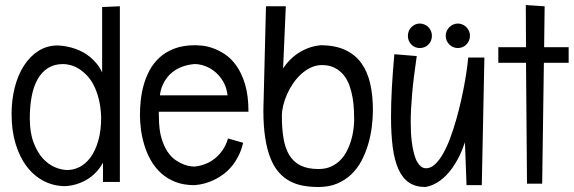

<svg xmlns="http://www.w3.org/2000/svg" viewBox="-20 -730 2274 761"><path d="M455.1 -705.1V-8.8H388.2V-85Q378.4 -67.4 366.9 -54.2Q355.5 -41 343.3 -31.2Q331.1 -21.5 318.6 -14.9Q306.2 -8.3 294.4 -3.9Q267.6 6.3 238.8 7.8Q193.4 7.8 154.3 -12.2Q115.2 -32.2 86.7 -69.3Q58.1 -106.4 42 -159.4Q25.9 -212.4 25.9 -277.8Q25.9 -333.5 38.3 -382.8Q50.8 -432.1 74.5 -469.2Q98.1 -506.3 132.1 -528.1Q166 -549.8 209 -549.8Q245.1 -548.3 278.3 -536.6Q292.5 -531.7 307.4 -523.9Q322.3 -516.1 336.4 -504.6Q350.6 -493.2 363 -478Q375.5 -462.9 384.8 -442.9V-702.1ZM380.9 -266.1Q379.4 -306.6 371.3 -338.1Q363.3 -369.6 351.1 -393.1Q338.9 -416.5 323.2 -432.4Q307.6 -448.2 291.5 -458Q275.4 -467.8 259.3 -471.9Q243.2 -476.1 230 -476.1Q195.3 -476.1 170.4 -460.4Q145.5 -444.8 129.4 -416.5Q113.3 -388.2 105.7 -348.6Q98.1 -309.1 98.1 -261.2Q98.1 -204.6 113 -165.3Q127.9 -126 150.1 -101.8Q172.4 -77.6 198.5 -66.9Q224.6 -56.2 247.1 -56.2Q271.5 -56.2 295.4 -68.1Q319.3 -80.1 338.4 -105.7Q357.4 -131.3 369.1 -170.9Q380.9 -210.4 380.9 -266.1Z M609.9 -287.1Q608.9 -281.7 609.4 -276.6Q609.9 -271.5 609.9 -266.1Q609.9 -217.3 619.6 -183.8Q629.4 -150.4 644.3 -128.4Q659.2 -106.4 677 -94.7Q694.8 -83 710.4 -77.4Q726.1 -71.8 737.3 -70.8Q748.5 -69.8 751 -69.8Q750.5 -69.8 757.8 -70.6Q765.1 -71.3 777.1 -74.5Q789.1 -77.6 804.2 -84.5Q819.3 -91.3 834.2 -103.8Q849.1 -116.2 862.3 -135Q875.5 -153.8 883.8 -181.2L943.8 -164.1Q936.5 -133.8 924.3 -110.4Q912.1 -86.9 897.2 -69.3Q882.3 -51.8 865.5 -39.3Q848.6 -26.9 832.5 -19Q794.4 0.5 751 3.9Q708 3.9 675 -9Q642.1 -22 618.2 -43.9Q594.2 -65.9 578.1 -94.2Q562 -122.6 552.5 -153.6Q543 -184.6 538.8 -215.6Q534.7 -246.6 534.7 -273.9Q534.7 -299.3 537.6 -329.6Q540.5 -359.9 548.8 -390.6Q557.1 -421.4 572.3 -450.2Q587.4 -479 611.8 -501.5Q636.2 -523.9 671.1 -537.4Q706.1 -550.8 753.9 -550.8Q762.2 -550.8 781 -549.1Q799.8 -547.4 823.2 -539.3Q846.7 -531.2 871.6 -514.9Q896.5 -498.5 917.2 -469.2Q938 -439.9 951.4 -395.5Q964.8 -351.1 964.8 -287.1ZM751 -476.1Q717.3 -473.6 689 -460Q676.8 -454.1 664.8 -445.1Q652.8 -436 642.6 -423.1Q632.3 -410.2 624.5 -392.6Q616.7 -375 613.8 -352.1H881.8Q878.9 -380.9 866.2 -403.8Q853.5 -426.8 835.2 -442.9Q816.9 -459 794.7 -467.5Q772.5 -476.1 751 -476.1Z M1458 -293.9Q1458 -261.7 1453.6 -226.8Q1449.2 -191.9 1439.2 -158Q1429.2 -124 1413.1 -93.3Q1397 -62.5 1372.8 -39.3Q1348.6 -16.1 1316.4 -2.4Q1284.2 11.2 1242.2 11.2Q1210.4 11.2 1181.9 6.1Q1153.3 1 1128.9 -12Q1104.5 -24.9 1085.2 -46.9Q1065.9 -68.8 1052.2 -102.5Q1038.6 -136.2 1031.2 -183.3Q1023.9 -230.5 1023.9 -293L1034.2 -705.1H1112.8L1102.1 -459Q1113.8 -476.6 1126.5 -489.7Q1139.2 -502.9 1152.1 -512.5Q1165 -522 1177.7 -528.6Q1190.4 -535.2 1201.7 -539.6Q1228.5 -549.3 1254.9 -550.8Q1311 -549.8 1349.9 -531.2Q1388.7 -512.7 1412.6 -479.2Q1436.5 -445.8 1447.3 -398.7Q1458 -351.6 1458 -293.9ZM1383.8 -252Q1383.8 -270.5 1382.8 -293.9Q1381.8 -317.4 1377.7 -342Q1373.5 -366.7 1365.5 -389.9Q1357.4 -413.1 1343 -431.4Q1328.6 -449.7 1307.1 -460.9Q1285.6 -472.2 1254.9 -472.2Q1231.9 -471.7 1211.4 -461.9Q1190.9 -452.1 1173.3 -436Q1155.8 -419.9 1141.6 -399.2Q1127.4 -378.4 1117.7 -356.2Q1107.9 -334 1102.5 -311.8Q1097.2 -289.6 1097.2 -270Q1097.2 -220.2 1103.8 -181.2Q1110.4 -142.1 1126.7 -115.2Q1143.1 -88.4 1171.1 -74.2Q1199.2 -60.1 1242.2 -60.1Q1270 -60.1 1291 -69.3Q1312 -78.6 1327.6 -94Q1343.3 -109.4 1353.8 -129.4Q1364.3 -149.4 1370.8 -170.7Q1377.4 -191.9 1380.4 -213.1Q1383.3 -234.4 1383.8 -252Z M1899.9 -502 1889.6 3.9H1829.1L1822.8 -166Q1812 -133.8 1799.6 -109.1Q1787.1 -84.5 1774.2 -66.2Q1761.2 -47.9 1748.3 -34.9Q1735.4 -22 1723.1 -13.2Q1694.8 6.8 1666 11.2Q1627.4 11.2 1601.3 -6.3Q1575.2 -23.9 1559.3 -59.1Q1543.5 -94.2 1536.6 -146.5Q1529.8 -198.7 1529.8 -268.1Q1529.8 -321.3 1533.2 -382.6Q1536.6 -443.8 1543 -515.1L1631.8 -507.8Q1619.1 -422.4 1613.5 -358.4Q1607.9 -294.4 1607.9 -247.1Q1607.9 -201.7 1611.8 -170.2Q1615.7 -138.7 1621.6 -118.4Q1627.4 -98.1 1634.5 -86.9Q1641.6 -75.7 1648.4 -70.3Q1655.3 -64.9 1660.9 -64Q1666.5 -63 1668.9 -63Q1687.5 -63 1704.6 -79.1Q1721.7 -95.2 1736.8 -122.1Q1752 -148.9 1764.9 -184.1Q1777.8 -219.2 1788.6 -257.1Q1799.3 -294.9 1807.9 -333.3Q1816.4 -371.6 1822.3 -404.8Q1828.1 -438 1831.5 -463.6Q1835 -489.3 1835.9 -502ZM1842.8 -588.4Q1842.8 -578.1 1838.9 -569.1Q1835 -560.1 1828.4 -553.5Q1821.8 -546.9 1813.2 -543.2Q1804.7 -539.6 1794.9 -539.6Q1785.2 -539.6 1776.4 -543.2Q1767.6 -546.9 1761 -553.5Q1754.4 -560.1 1750.5 -569.1Q1746.6 -578.1 1746.6 -588.4Q1746.6 -598.1 1750.5 -606.9Q1754.4 -615.7 1761 -622.3Q1767.6 -628.9 1776.4 -632.8Q1785.2 -636.7 1794.9 -636.7Q1804.7 -636.7 1813.2 -632.8Q1821.8 -628.9 1828.4 -622.3Q1835 -615.7 1838.9 -606.9Q1842.8 -598.1 1842.8 -588.4ZM1691.9 -588.4Q1691.9 -567.4 1678 -553.5Q1664.1 -539.6 1643.6 -539.6Q1624 -539.6 1610.4 -553.5Q1596.7 -567.4 1596.7 -588.4Q1596.7 -598.1 1600.3 -606.9Q1604 -615.7 1610.4 -622.3Q1616.7 -628.9 1625.2 -632.8Q1633.8 -636.7 1643.6 -636.7Q1653.8 -636.7 1662.6 -632.8Q1671.4 -628.9 1678 -622.3Q1684.6 -615.7 1688.2 -606.9Q1691.9 -598.1 1691.9 -588.4Z M2138.7 -705.1 2136.7 -543H2233.9V-481H2135.7L2128.9 -2H2068.8L2064.9 -481H1955.1V-543H2064.9L2064 -710Z"/></svg>

Font: Englebert
Style: Regular
Weight: 400
Designer: Astigmatic (AOETI)
Foundry: Astigmatic (AOETI)
Version: Version 1.000